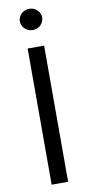

<svg xmlns="http://www.w3.org/2000/svg" viewBox="-102 -971 468 1010"><g transform="rotate(-10 132.0 -466.0)"><path d="M176.1 0H88.1V-727.3H176.1ZM132.1 -818.2Q120 -818.2 109 -822.6Q98 -827.1 90 -834.9Q82 -842.7 77.2 -853Q72.4 -863.3 72.4 -875Q72.4 -886.7 77.2 -897Q82 -907.3 90 -915.1Q98 -922.9 109 -927.4Q120 -931.8 132.1 -931.8Q144.5 -931.8 155.4 -927.4Q166.2 -922.9 174.2 -915.1Q182.2 -907.3 187 -897Q191.8 -886.7 191.8 -875Q191.8 -863.3 187 -853Q182.2 -842.7 174.2 -834.9Q166.2 -827.1 155.4 -822.6Q144.5 -818.2 132.1 -818.2Z"/></g></svg>

Font: Fast_Sans
Style: Regular
Weight: 400
Designer: Rasmus Andersson
Foundry: rsms
Version: Version 3.018;git-588b23468